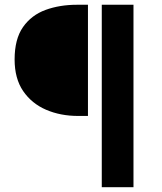

<svg xmlns="http://www.w3.org/2000/svg" viewBox="-20 -693 672 795"><path d="M401.4 82V-673.3H532.7V82ZM303.7 -212.9Q230.5 -212.9 170.9 -238.5Q111.3 -264.2 75.9 -315.9Q40.5 -367.7 40.5 -446.8Q40.5 -531.2 75.2 -580.8Q109.9 -630.4 168.5 -651.9Q227.1 -673.3 298.8 -673.3H344.2V-212.9Z"/></svg>

Font: Akatab ExtraBold
Style: Regular
Weight: 800
Designer: SIL International
Foundry: SIL International
Version: Version 3.000